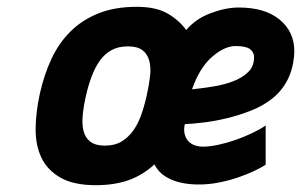

<svg xmlns="http://www.w3.org/2000/svg" viewBox="-20 -531 883 563"><path d="M288 -104Q316 -104 335.5 -115.5Q355 -127 369.5 -146.5Q384 -166 393.5 -192.5Q403 -219 410 -250Q417 -281 420 -307.5Q423 -334 417.5 -353.5Q412 -373 397.5 -384Q383 -395 355 -395Q327 -395 307 -384Q287 -373 273 -353.5Q259 -334 249 -307.5Q239 -281 232 -250Q225 -219 222.5 -192.5Q220 -166 225 -146.5Q230 -127 245 -115.5Q260 -104 288 -104ZM671 -396Q638 -396 601.5 -364Q565 -332 543 -269Q571 -272 603 -277Q635 -282 662 -292Q689 -302 707 -319Q725 -336 725 -363Q725 -378 713 -387Q701 -396 671 -396ZM759 -48Q747 -40 726 -30Q705 -20 679 -11Q653 -2 623 4Q593 10 563 10Q515 10 481 -5Q447 -20 433 -49Q398 -17 356.5 -2.5Q315 12 261 12Q196 12 157.5 -10Q119 -32 101.5 -68.5Q84 -105 84.5 -154Q85 -203 97 -257Q109 -311 130.5 -357.5Q152 -404 186 -438Q220 -472 268 -491.5Q316 -511 381 -511Q438 -511 472 -491Q506 -471 526 -443Q554 -476 598 -492.5Q642 -509 680 -509Q757 -509 800 -473.5Q843 -438 843 -381Q843 -365 839.5 -346Q836 -327 828.5 -308.5Q821 -290 808 -272.5Q795 -255 777 -241Q750 -220 715.5 -206.5Q681 -193 646 -184.5Q611 -176 578.5 -172Q546 -168 522 -167Q519 -155 520.5 -143.5Q522 -132 528 -122.5Q534 -113 546 -107Q558 -101 576 -101Q595 -101 620.5 -106.5Q646 -112 671.5 -121Q697 -130 720 -141Q743 -152 759 -163Z"/></svg>

Font: Panefresco 999wt
Style: Italic
Weight: 900
Version: Version 1.001